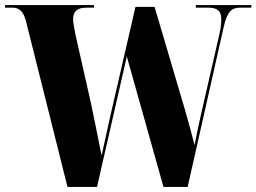

<svg xmlns="http://www.w3.org/2000/svg" viewBox="-25 -734 1007 754"><path d="M77 -651 240 0H356L473 -512L617 0H712L853 -626C868 -692 886 -704 920 -704H962V-714H744V-704H791C828 -704 844 -692 844 -659C844 -645 842 -622 836 -597L766 -292C753 -236 745 -194 739 -164C729 -204 717 -249 701 -304L582 -707H507L409 -282C398 -231 385 -174 374 -123C363 -179 344 -273 331 -334L272 -595C268 -615 262 -647 262 -658C262 -690 279 -704 315 -704H344V-714H-5V-704H22C48 -704 66 -693 77 -651Z"/></svg>

Font: Noto Serif Display Condensed Black
Style: Regular
Weight: 900
Width: 3
Designer: Monotype Design Team
Foundry: Monotype Imaging Inc.
Version: Version 2.009